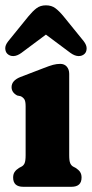

<svg xmlns="http://www.w3.org/2000/svg" viewBox="-23 -718 353 738"><path d="M243 -434V-121.5Q243 -99.5 247 -90.5Q251 -81.5 258.5 -77.5L268 -72.5Q279 -65.5 284.8 -57Q290.5 -48.5 290.5 -35.5Q290.5 0 251.5 0H66.5Q27.5 0 27.5 -35.5Q27.5 -48.5 33.2 -57Q39 -65.5 50 -72.5L59.5 -77.5Q67.5 -81.5 71.5 -90.5Q75.5 -99.5 75.5 -121.5V-309.5Q75.5 -328.5 70.8 -336Q66 -343.5 57 -348L43 -351Q21.5 -362.5 21.5 -383Q21.5 -408.5 55.5 -422L145.5 -456.5Q167 -465 181 -468.8Q195 -472.5 208.5 -472.5Q224.5 -472.5 233.8 -461.8Q243 -451 243 -434ZM59 -514.5Q43 -503 29 -502.5Q15 -502 5.5 -511Q-2 -518 -2.8 -531.2Q-3.5 -544.5 9 -560L86.5 -655.5Q102.5 -675 117.2 -686.2Q132 -697.5 153.5 -697.5Q175.5 -697.5 190.2 -686.2Q205 -675 221 -655.5L298.5 -560Q310.5 -544.5 310 -531.2Q309.5 -518 302 -511Q292.5 -502 278.2 -502.5Q264 -503 248 -514.5L153.5 -585Z"/></svg>

Font: Fraunces 72pt S100
Style: Bold
Weight: 700
Version: Version 1.000; ttfautohint (v1.8.3)